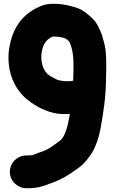

<svg xmlns="http://www.w3.org/2000/svg" viewBox="-20 -760 605 1014"><path d="M367 -354C367 -347.2 366.9 -341.5 366.6 -333.6C358.5 -332.2 351.6 -331 345 -331H322.6C318.1 -331.6 311.1 -332.6 298.4 -334.6C276.2 -339.2 274 -343.5 254.2 -353.4C221.3 -369.8 202.3 -399.1 198 -452C198.2 -514.3 218.1 -549 256.5 -566.2C258.5 -566.3 260.4 -566.5 264.7 -567C287.5 -566.8 305.8 -564.1 327.2 -556.1C331.2 -553 339.2 -546.6 345 -541.5C359.9 -513.2 368 -471.6 368 -422V-390C368 -378.1 367 -366 367 -354ZM32 147.5C32 195.2 72 234 119 234H128C176.7 234 210.3 223.7 244.2 209.3L265.7 201.5C305.2 186.6 339.3 165.9 369.5 144.4L396.6 125.3C426.3 103.4 447.1 75.7 466.3 46.2C487.6 10.1 501.3 -31.9 510.6 -79.4C526.3 -165.8 539.9 -250.6 540 -352.3C540.6 -363.9 541 -378 541 -390V-422C541 -467.3 538.6 -511.8 525 -551C520.4 -570.6 514.7 -587.3 505.7 -605.4C494 -633.4 478.2 -656.5 450.9 -678.3C423.5 -701.3 408.9 -713 364.5 -725.1C328.9 -734.7 303.3 -740 262 -740C222.3 -740 199.1 -731.6 166.2 -714C84.3 -669.9 38.1 -593.1 26.1 -485.7C23.3 -458.8 25.1 -428.4 28.3 -407.3C43 -309.2 98.6 -242.9 169.5 -202.3C207.8 -180 264.8 -153.7 330.9 -158H345C346.5 -158 346.7 -158 349.1 -158C338.2 -94.9 325 -37.2 294.4 -15.3L268.1 3.9C248.3 18.8 230.5 30.1 207.5 38.5L179.2 48.6C167.7 53.2 159 56.9 149.3 60H144.9C135.3 60.8 132.3 61 128 61H119C72 61 32 99.8 32 147.5Z"/></svg>

Font: Smoothie
Style: Bd
Weight: 700
Foundry: Cannot Into Space Fonts
Version: Version 0.8